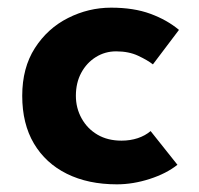

<svg xmlns="http://www.w3.org/2000/svg" viewBox="-20 -469 519 501"><path d="M443 -39Q414 -16 370.5 -2Q327 12 285 12Q210 12 154.5 -15.5Q99 -43 68.5 -94.5Q38 -146 38 -219Q38 -292 71 -343.5Q104 -395 157.5 -422Q211 -449 270 -449Q329 -449 372.5 -433Q416 -417 447 -391L379 -301Q365 -312 340.5 -323.5Q316 -335 283 -335Q254 -335 230 -320Q206 -305 192 -279Q178 -253 178 -219Q178 -187 193 -160Q208 -133 234.5 -117.5Q261 -102 297 -102Q320 -102 339.5 -108.5Q359 -115 373 -127Z"/></svg>

Font: Reem Kufi Fun
Style: Regular
Weight: 400
Designer: Khaled Hosny
Version: Version 1.005